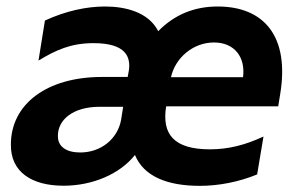

<svg xmlns="http://www.w3.org/2000/svg" viewBox="-20 -573 944 603"><path d="M663.7 -552.6C592.7 -552.6 529.5 -528.8 476.9 -475.1C446.4 -535.2 373.6 -552.6 309.7 -552.6C252.8 -552.6 187.5 -539.1 121.1 -508.5L100.9 -382.8C156.2 -416.2 203.1 -437.5 273.8 -437.5C376.8 -437.5 391 -393.1 384.6 -350.9L381 -331.3H299.7C127.8 -331.3 13.5 -246.4 14.2 -117.9C13.5 -34.4 77.8 10.3 179.7 10.3C269.9 10.3 356.2 -25.9 403.8 -86.3C431.5 -19.2 505 10.7 607.6 10.7C668 10.7 731.5 -2.1 787.6 -25.2L807.5 -144.2C751.1 -117.9 697.8 -104 639.6 -104C525.6 -104 487.9 -151.6 501.8 -239H853.7L859.7 -275.6C890.6 -459.5 808.6 -552.6 663.7 -552.6ZM743.3 -330.6H517C530.2 -390.6 585.6 -439.6 652 -439.6C715.9 -439.6 751.4 -394.2 743.3 -330.6ZM360.4 -197.1C349.8 -136.7 296.9 -94.1 231.9 -94.1C187.9 -94.1 161.2 -112.9 161.9 -146C161.2 -196.7 209.2 -237.6 292.6 -237.6H366.8Z"/></svg>

Font: TID UI
Style: Bold Italic
Weight: 700
Italic angle: -9.39999°
Designer: The TID Project Authors
Foundry: Bakken & Bæck
Version: Version 1.001;hotconv 1.0.109;makeotfexe 2.5.65596